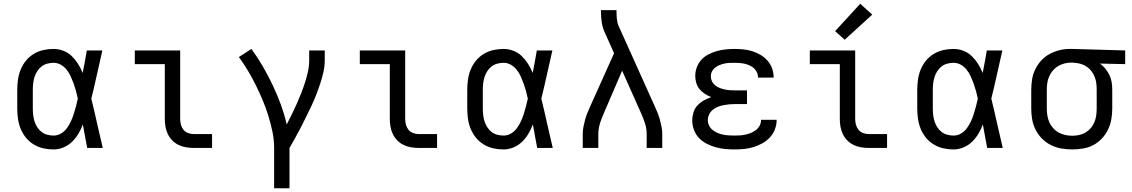

<svg xmlns="http://www.w3.org/2000/svg" viewBox="-20 -789 6040 1024"><path d="M266 8Q238 8 211 2Q184 -4 160 -18.5Q136 -33 118.5 -54.5Q101 -76 90.5 -101.5Q80 -127 76 -154.5Q72 -182 72 -210V-310Q72 -338 76 -365.5Q80 -393 90.5 -418.5Q101 -444 118.5 -465.5Q136 -487 160 -501.5Q184 -516 211 -522Q238 -528 266 -528Q293 -528 318.5 -518Q344 -508 363 -489.5Q382 -471 396.5 -448Q411 -425 421 -400Q427 -430 432.5 -460Q438 -490 443 -520H526Q511 -456 497 -391.5Q483 -327 467 -263Q483 -198 497.5 -132Q512 -66 528 0H445Q439 -31 433.5 -62Q428 -93 422 -125Q412 -99 398 -75.5Q384 -52 364.5 -33Q345 -14 319 -3Q293 8 266 8ZM266 -66Q287 -66 305.5 -77Q324 -88 336.5 -105Q349 -122 358 -141.5Q367 -161 373.5 -181.5Q380 -202 385.5 -222.5Q391 -243 395 -263Q391 -283 385.5 -303Q380 -323 373 -342.5Q366 -362 357.5 -381Q349 -400 336 -416.5Q323 -433 305 -443.5Q287 -454 266 -454Q249 -454 232 -449.5Q215 -445 201.5 -434.5Q188 -424 178.5 -409Q169 -394 164 -378Q159 -362 157 -344.5Q155 -327 155 -310V-210Q155 -193 157 -175.5Q159 -158 164 -142Q169 -126 178.5 -111Q188 -96 201.5 -85.5Q215 -75 232 -70.5Q249 -66 266 -66Z M1013 0Q993 0 972 -3.5Q951 -7 932.5 -16Q914 -25 899 -40Q884 -55 875 -74Q866 -93 862.5 -113.5Q859 -134 859 -155V-447H699V-520H941V-155Q941 -139 945 -124Q949 -109 958.5 -97Q968 -85 983 -79.5Q998 -74 1013 -74H1111V0Z M1442 215V0Q1442 -44 1433 -87Q1424 -130 1411 -172Q1398 -214 1381 -254.5Q1364 -295 1344.5 -334.5Q1325 -374 1302.5 -411.5Q1280 -449 1254 -485L1321 -528Q1354 -483 1382 -434.5Q1410 -386 1434 -335.5Q1458 -285 1477.5 -232Q1497 -179 1509 -125Q1523 -152 1536.5 -179.5Q1550 -207 1562.5 -235Q1575 -263 1586 -291Q1597 -319 1606.5 -348.5Q1616 -378 1622.5 -407.5Q1629 -437 1629 -468V-520H1712V-468Q1712 -436 1705 -405Q1698 -374 1688 -343.5Q1678 -313 1666.5 -283.5Q1655 -254 1641.5 -225.5Q1628 -197 1614 -168.5Q1600 -140 1585.5 -111.5Q1571 -83 1555.5 -55.5Q1540 -28 1524 0V215Z M2213 0Q2193 0 2172 -3.5Q2151 -7 2132.5 -16Q2114 -25 2099 -40Q2084 -55 2075 -74Q2066 -93 2062.5 -113.5Q2059 -134 2059 -155V-447H1899V-520H2141V-155Q2141 -139 2145 -124Q2149 -109 2158.5 -97Q2168 -85 2183 -79.5Q2198 -74 2213 -74H2311V0Z M2666 8Q2638 8 2611 2Q2584 -4 2560 -18.5Q2536 -33 2518.5 -54.5Q2501 -76 2490.5 -101.5Q2480 -127 2476 -154.5Q2472 -182 2472 -210V-310Q2472 -338 2476 -365.5Q2480 -393 2490.5 -418.5Q2501 -444 2518.5 -465.5Q2536 -487 2560 -501.5Q2584 -516 2611 -522Q2638 -528 2666 -528Q2693 -528 2718.5 -518Q2744 -508 2763 -489.5Q2782 -471 2796.5 -448Q2811 -425 2821 -400Q2827 -430 2832.5 -460Q2838 -490 2843 -520H2926Q2911 -456 2897 -391.5Q2883 -327 2867 -263Q2883 -198 2897.5 -132Q2912 -66 2928 0H2845Q2839 -31 2833.5 -62Q2828 -93 2822 -125Q2812 -99 2798 -75.5Q2784 -52 2764.5 -33Q2745 -14 2719 -3Q2693 8 2666 8ZM2666 -66Q2687 -66 2705.5 -77Q2724 -88 2736.5 -105Q2749 -122 2758 -141.5Q2767 -161 2773.5 -181.5Q2780 -202 2785.5 -222.5Q2791 -243 2795 -263Q2791 -283 2785.5 -303Q2780 -323 2773 -342.5Q2766 -362 2757.5 -381Q2749 -400 2736 -416.5Q2723 -433 2705 -443.5Q2687 -454 2666 -454Q2649 -454 2632 -449.5Q2615 -445 2601.5 -434.5Q2588 -424 2578.5 -409Q2569 -394 2564 -378Q2559 -362 2557 -344.5Q2555 -327 2555 -310V-210Q2555 -193 2557 -175.5Q2559 -158 2564 -142Q2569 -126 2578.5 -111Q2588 -96 2601.5 -85.5Q2615 -75 2632 -70.5Q2649 -66 2666 -66Z M3088 0V-74Q3088 -93 3091.5 -111.5Q3095 -130 3100 -148.5Q3105 -167 3112 -185Q3119 -203 3127 -220L3255 -505L3204 -619Q3193 -644 3189 -672Q3185 -700 3185 -728V-735H3268V-728Q3268 -708 3270 -687.5Q3272 -667 3280 -649L3473 -220Q3481 -203 3488 -185Q3495 -167 3500 -148.5Q3505 -130 3508.5 -111.5Q3512 -93 3512 -74V0H3429V-74Q3429 -104 3419.5 -133Q3410 -162 3397 -190L3298 -412L3203 -191Q3197 -177 3191 -162.5Q3185 -148 3180.5 -133.5Q3176 -119 3173.5 -104Q3171 -89 3171 -74V0Z M3897 8Q3872 8 3846.5 5.5Q3821 3 3796 -4Q3771 -11 3748 -23Q3725 -35 3707.5 -53.5Q3690 -72 3681 -96.5Q3672 -121 3672 -147Q3672 -168 3678.5 -189.5Q3685 -211 3700 -227Q3715 -243 3734 -253.5Q3753 -264 3773 -271Q3756 -278 3739.5 -288.5Q3723 -299 3711 -313.5Q3699 -328 3693.5 -346.5Q3688 -365 3688 -384Q3688 -408 3696.5 -430.5Q3705 -453 3721 -470.5Q3737 -488 3758.5 -499Q3780 -510 3803 -516.5Q3826 -523 3849.5 -525.5Q3873 -528 3897 -528Q3921 -528 3945 -525.5Q3969 -523 3992 -516Q4015 -509 4036 -496.5Q4057 -484 4073 -466Q4089 -448 4097.5 -425Q4106 -402 4106 -378Q4106 -377 4106 -376.5Q4106 -376 4106 -375H4023Q4023 -375 4023 -375.5Q4023 -376 4023 -376Q4023 -390 4017 -403Q4011 -416 4001 -425Q3991 -434 3978 -440Q3965 -446 3951.5 -449Q3938 -452 3924.5 -453Q3911 -454 3897 -454Q3884 -454 3870.5 -453.5Q3857 -453 3843.5 -450Q3830 -447 3817.5 -442Q3805 -437 3794 -428.5Q3783 -420 3777 -408Q3771 -396 3771 -382Q3771 -368 3777 -355.5Q3783 -343 3794 -334Q3805 -325 3818 -320Q3831 -315 3844.5 -312Q3858 -309 3872 -308Q3886 -307 3900 -307H3964V-234H3900Q3884 -234 3868.5 -232.5Q3853 -231 3837.5 -228Q3822 -225 3807.5 -219Q3793 -213 3781 -203Q3769 -193 3762 -178.5Q3755 -164 3755 -148Q3755 -148 3755 -148Q3755 -148 3755 -148Q3755 -133 3762 -119Q3769 -105 3781 -95.5Q3793 -86 3807 -80Q3821 -74 3836 -71Q3851 -68 3866.5 -67Q3882 -66 3897 -66Q3913 -66 3928 -67Q3943 -68 3958 -71.5Q3973 -75 3987 -81Q4001 -87 4013 -96.5Q4025 -106 4032 -120Q4039 -134 4039 -150Q4039 -150 4039 -150Q4039 -150 4039 -150H4122Q4122 -149 4122 -149Q4122 -149 4122 -148Q4122 -123 4112.5 -98.5Q4103 -74 4085.5 -55.5Q4068 -37 4045.5 -24.5Q4023 -12 3998.5 -4.5Q3974 3 3948.5 5.5Q3923 8 3897 8Z M4613 0Q4593 0 4572 -3.5Q4551 -7 4532.5 -16Q4514 -25 4499 -40Q4484 -55 4475 -74Q4466 -93 4462.5 -113.5Q4459 -134 4459 -155V-447H4299V-520H4541V-155Q4541 -139 4545 -124Q4549 -109 4558.5 -97Q4568 -85 4583 -79.5Q4598 -74 4613 -74H4711V0ZM4485 -577 4434 -623 4568 -769 4632 -711Z M5066 8Q5038 8 5011 2Q4984 -4 4960 -18.5Q4936 -33 4918.5 -54.5Q4901 -76 4890.5 -101.5Q4880 -127 4876 -154.5Q4872 -182 4872 -210V-310Q4872 -338 4876 -365.5Q4880 -393 4890.5 -418.5Q4901 -444 4918.5 -465.5Q4936 -487 4960 -501.5Q4984 -516 5011 -522Q5038 -528 5066 -528Q5093 -528 5118.5 -518Q5144 -508 5163 -489.5Q5182 -471 5196.5 -448Q5211 -425 5221 -400Q5227 -430 5232.5 -460Q5238 -490 5243 -520H5326Q5311 -456 5297 -391.5Q5283 -327 5267 -263Q5283 -198 5297.5 -132Q5312 -66 5328 0H5245Q5239 -31 5233.5 -62Q5228 -93 5222 -125Q5212 -99 5198 -75.5Q5184 -52 5164.5 -33Q5145 -14 5119 -3Q5093 8 5066 8ZM5066 -66Q5087 -66 5105.5 -77Q5124 -88 5136.5 -105Q5149 -122 5158 -141.5Q5167 -161 5173.5 -181.5Q5180 -202 5185.5 -222.5Q5191 -243 5195 -263Q5191 -283 5185.5 -303Q5180 -323 5173 -342.5Q5166 -362 5157.5 -381Q5149 -400 5136 -416.5Q5123 -433 5105 -443.5Q5087 -454 5066 -454Q5049 -454 5032 -449.5Q5015 -445 5001.5 -434.5Q4988 -424 4978.5 -409Q4969 -394 4964 -378Q4959 -362 4957 -344.5Q4955 -327 4955 -310V-210Q4955 -193 4957 -175.5Q4959 -158 4964 -142Q4969 -126 4978.5 -111Q4988 -96 5001.5 -85.5Q5015 -75 5032 -70.5Q5049 -66 5066 -66Z M5699 8Q5670 8 5641 3Q5612 -2 5585.5 -15Q5559 -28 5538 -49Q5517 -70 5503.5 -96.5Q5490 -123 5485 -152Q5480 -181 5480 -210V-310Q5480 -338 5484.5 -366Q5489 -394 5501.5 -419.5Q5514 -445 5533 -466Q5552 -487 5577 -500.5Q5602 -514 5629 -521Q5656 -528 5685 -528Q5688 -528 5692 -528Q5696 -528 5700 -528L5981 -520V-447L5846 -450Q5862 -439 5875 -423Q5888 -407 5897 -388.5Q5906 -370 5909 -350Q5912 -330 5912 -310V-210Q5912 -181 5907 -152.5Q5902 -124 5889.5 -98Q5877 -72 5857 -50.5Q5837 -29 5811.5 -15.5Q5786 -2 5757 3Q5728 8 5699 8ZM5699 -65Q5717 -65 5735.5 -69Q5754 -73 5770 -82.5Q5786 -92 5798 -106.5Q5810 -121 5817 -138Q5824 -155 5826.5 -173.5Q5829 -192 5829 -210V-310Q5829 -327 5827 -344.5Q5825 -362 5818.5 -378.5Q5812 -395 5801.5 -409Q5791 -423 5776.5 -433Q5762 -443 5745 -448Q5728 -453 5711 -454L5700 -455Q5698 -455 5695.5 -455Q5693 -455 5691 -455Q5673 -455 5655 -450Q5637 -445 5621.5 -435.5Q5606 -426 5594.5 -412Q5583 -398 5575.5 -381Q5568 -364 5565.5 -346Q5563 -328 5563 -310V-210Q5563 -191 5566 -172.5Q5569 -154 5576.5 -137Q5584 -120 5597 -105.5Q5610 -91 5626.5 -82Q5643 -73 5661.5 -69Q5680 -65 5699 -65Z"/></svg>

Font: Bmono
Style: Regular
Weight: 400
Monospace: yes
Designer: Belleve Invis
Foundry: Belleve Invis
Version: Version 11.2.2; ttfautohint (v1.8.2)